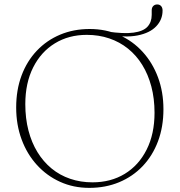

<svg xmlns="http://www.w3.org/2000/svg" viewBox="-20 -848 828 884"><path d="M728.5 -799.5Q728.5 -757.5 699.2 -726.8Q670 -696 613.2 -684.8Q556.5 -673.5 472.5 -689.5Q469 -690.5 467.2 -692Q465.5 -693.5 465.5 -698.5Q465.5 -701 467.5 -702.2Q469.5 -703.5 472.5 -703Q550 -691.5 595 -697.8Q640 -704 659.2 -725.2Q678.5 -746.5 678.5 -779.5V-800.5Q678.5 -813 685.5 -820.2Q692.5 -827.5 704 -827.5Q715 -827.5 721.8 -820Q728.5 -812.5 728.5 -799.5ZM393 -714.5Q467 -714.5 529.2 -686.8Q591.5 -659 637 -609Q682.5 -559 707.5 -491.8Q732.5 -424.5 732.5 -345Q732.5 -264 707.5 -197.5Q682.5 -131 636.8 -83Q591 -35 528.5 -9Q466 17 391 17Q318 17 256.8 -10.8Q195.5 -38.5 150 -88.5Q104.5 -138.5 79.5 -206Q54.5 -273.5 54.5 -353Q54.5 -434 79.2 -500.2Q104 -566.5 149.5 -614.5Q195 -662.5 257 -688.5Q319 -714.5 393 -714.5ZM691.5 -329Q691.5 -394 676.8 -449.8Q662 -505.5 635 -549.2Q608 -593 569.5 -624Q531 -655 483 -671.2Q435 -687.5 379.5 -687.5Q296.5 -687.5 232.8 -648.5Q169 -609.5 132.8 -537.8Q96.5 -466 96.5 -368.5Q96.5 -303 111 -247.2Q125.5 -191.5 152.5 -147.5Q179.5 -103.5 217.5 -72.2Q255.5 -41 303.2 -24.8Q351 -8.5 406 -8.5Q490 -8.5 554.2 -47.5Q618.5 -86.5 655 -158.8Q691.5 -231 691.5 -329Z"/></svg>

Font: Fraunces Thin
Style: Regular
Weight: 250
Version: Version 1.000;[b76b70a41]